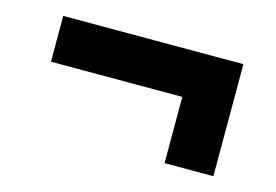

<svg xmlns="http://www.w3.org/2000/svg" viewBox="-53 -508 704 490"><g transform="rotate(15 299.5 -263.0)"><path d="M538 -411V-115H409V-290H62V-411Z"/></g></svg>

Font: MOST Montserrat
Style: Bold
Weight: 700
Designer: Julieta Ulanovsky
Foundry: Julieta Ulanovsky
Version: Version 8.000;March 11, 2024;FontCreator 15.0.0.2926 64-bit